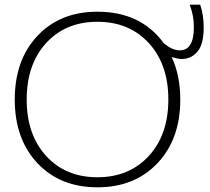

<svg xmlns="http://www.w3.org/2000/svg" viewBox="-20 -790 898 820"><path d="M835 -770Q850 -726 850 -673Q850 -600 823 -569Q796 -538 756 -538Q738 -538 713 -547Q750 -467 750 -365Q750 -196 652.5 -93Q555 10 396 10Q237 10 140 -93Q43 -196 43 -365Q43 -534 140 -637Q237 -740 396 -740Q581 -740 679 -606Q715 -575 748 -575Q808 -575 808 -674Q808 -724 790 -770ZM177 -124Q260 -33 396 -33Q532 -33 615.5 -124Q699 -215 699 -365Q699 -515 615.5 -606Q532 -697 396 -697Q260 -697 177 -606Q94 -515 94 -365Q94 -215 177 -124Z"/></svg>

Font: M PLUS 1p Light
Style: Regular
Weight: 300
Version: Version 1.061